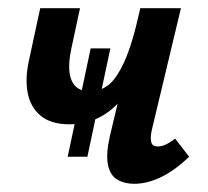

<svg xmlns="http://www.w3.org/2000/svg" viewBox="-20 -441 506 468"><path d="M150 -138Q104 -138 79 -159Q54 -180 47.5 -214.5Q41 -249 50 -291L78 -421H175L154 -323Q143 -272 154.5 -245Q166 -218 201 -218Q222 -218 242.5 -232.5Q263 -247 283 -290.5Q303 -334 322 -421H365Q351 -349 330.5 -296Q310 -243 283 -207.5Q256 -172 222.5 -155Q189 -138 150 -138ZM307 7Q283 7 265.5 -3.5Q248 -14 243 -40Q238 -66 248 -110L322 -421H421L350 -124Q346 -106 348.5 -95Q351 -84 365 -84Q373 -84 382.5 -88Q392 -92 407 -103L441 -59Q407 -26 373 -9.5Q339 7 307 7ZM145 -59 201 -323H249L193 -59Z"/></svg>

Font: Ysabeau
Style: Bold Italic
Weight: 700
Italic angle: -12°
Designer: Christian Thalmann (Catharsis Fonts)
Version: Version 2.002